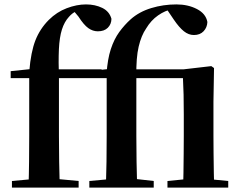

<svg xmlns="http://www.w3.org/2000/svg" viewBox="-20 -850 1088 870"><path d="M34.1 0V-29.9L147.4 -40.2H226.4L336.3 -29.9V0ZM109.1 0Q111.1 -58.2 111.7 -117.4Q112.4 -176.6 112.4 -234.8V-496.1H28.4V-527.5L159.5 -541.2L112.1 -516.1L112.8 -528.1Q119.8 -614.3 140.4 -667.1Q161.1 -719.8 201.2 -759.9Q237.2 -795.7 282.4 -812.8Q327.6 -830 369.6 -830Q410.9 -830 443.4 -814.2Q475.8 -798.4 485 -764.7Q484.7 -740.5 468.6 -724.3Q452.5 -708.1 423.3 -708.1Q400.4 -708.1 380.1 -722.6Q359.7 -737.1 335.5 -774.8L312.9 -801.9V-817H359.9V-808.7Q341.7 -806 324.7 -798.5Q307.6 -791.1 292.5 -773.8Q271.7 -751.3 260.6 -716.3Q249.5 -681.4 246.9 -627.2Q244.4 -573.1 247.1 -491.5V-234.8Q247.1 -176.6 248.1 -117.4Q249.1 -58.2 250.8 0ZM180.6 -496.1V-535.7H440.5V-496.1ZM384.8 0V-29.9L498.1 -40.2H584.6L676.6 -29.9V0ZM459.8 0Q461.8 -58.2 462.6 -117.4Q463.4 -176.6 463.4 -234.8V-496.1H379.4V-527.5L510.2 -541.2L462.8 -516.1Q467.3 -582 482.1 -627.3Q497 -672.7 520.5 -705Q544.1 -737.3 572.3 -762.7Q610.8 -796.8 665.4 -813.4Q720 -830 779.3 -830Q832 -830 872.4 -809Q912.8 -788.1 919.7 -750.3Q918.7 -725.6 902.6 -708.5Q886.5 -691.3 858.6 -691.3Q834.5 -691.3 813.2 -708.4Q791.8 -725.4 767.5 -761.2L733.7 -811.2V-817.4H761V-808.6Q728.4 -802.5 696.4 -780.3Q664.4 -758.1 642.3 -721.2Q620 -688.9 608.3 -638.6Q596.5 -588.4 597.8 -504.4V-234.8Q597.8 -176.6 598.8 -117.4Q599.8 -58.2 601.5 0ZM738.8 0V-29.9L844.2 -40.2H906.8L1014.2 -29.9V0ZM809 0Q810.8 -25.5 811.3 -67.4Q811.8 -109.4 812.3 -154.8Q812.8 -200.3 812.8 -234.8V-331Q812.8 -384.3 811.9 -421.2Q811 -458 809 -496.1H531.3V-535.7H810.5L937.5 -550.4L949.8 -541.7L947.2 -388.7V-234.8Q947.2 -200.3 947.7 -154.8Q948.2 -109.4 948.9 -67.4Q949.5 -25.5 950.5 0Z"/></svg>

Font: Source Han Serif JP VF
Style: Regular
Weight: 250
Designer: Ryoko NISHIZUKA 西塚涼子 (kana & ideographs); Frank Grießhammer (Latin, Greek & Cyrillic); Wenlong ZHANG 张文龙 (bopomofo); San
Foundry: Adobe
Version: Version 2.001;hotconv 1.1.0;makeotfexe 2.6.0